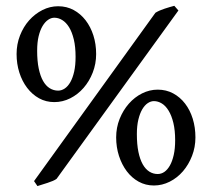

<svg xmlns="http://www.w3.org/2000/svg" viewBox="-20 -624 730 661"><path d="M240.2 -428.2Q240.2 -462.9 234.1 -488.3Q228 -513.7 217.8 -530.3Q207.5 -546.9 194.3 -554.9Q181.2 -563 167 -563Q156.2 -563 145.8 -555.9Q135.3 -548.8 126.7 -534.7Q118.2 -520.5 113 -499.3Q107.9 -478 107.9 -449.2Q107.9 -414.1 113.3 -388.2Q118.7 -362.3 128.2 -345.5Q137.7 -328.6 151.1 -320.3Q164.6 -312 180.2 -312Q191.9 -312 202.9 -319.3Q213.9 -326.7 222.2 -341.3Q230.5 -356 235.4 -377.7Q240.2 -399.4 240.2 -428.2ZM583 -141.1Q583 -175.3 576.9 -200.7Q570.8 -226.1 560.5 -242.9Q550.3 -259.8 537.1 -267.8Q523.9 -275.9 509.8 -275.9Q499 -275.9 488.5 -268.8Q478 -261.7 469.7 -247.6Q461.4 -233.4 456.3 -212.2Q451.2 -190.9 451.2 -162.1Q451.2 -127 456.5 -101.1Q461.9 -75.2 471.4 -58.3Q481 -41.5 494.1 -33.2Q507.3 -24.9 522.9 -24.9Q535.2 -24.9 545.9 -32.2Q556.6 -39.6 564.9 -54.2Q573.2 -68.8 578.1 -90.6Q583 -112.3 583 -141.1ZM311 -438Q311 -404.3 299.3 -374.3Q287.6 -344.2 267.8 -321.5Q248 -298.8 221.9 -285.6Q195.8 -272.5 167 -272.5Q138.2 -272.5 114.5 -285.6Q90.8 -298.8 73.5 -321.5Q56.2 -344.2 46.6 -374.3Q37.1 -404.3 37.1 -438Q37.1 -471.7 48.8 -501.7Q60.5 -531.7 80.3 -554Q100.1 -576.2 126 -589.4Q151.9 -602.5 180.2 -602.5Q209.5 -602.5 233.4 -589.6Q257.3 -576.7 274.7 -554.2Q292 -531.7 301.5 -502Q311 -472.2 311 -438ZM174.8 -8.3Q170.4 -4.9 161.9 -1.2Q153.3 2.4 143.6 5.6Q133.8 8.8 124.3 11.7Q114.7 14.6 108.9 16.6L97.2 -0.5L515.1 -580.1Q528.8 -588.4 546.9 -594.2Q564.9 -600.1 580.1 -604L594.2 -587.9ZM652.8 -150.9Q652.8 -117.2 641.1 -87.2Q629.4 -57.1 609.9 -34.4Q590.3 -11.7 564.2 1.5Q538.1 14.6 509.8 14.6Q481.4 14.6 457.5 1.5Q433.6 -11.7 416.5 -34.4Q399.4 -57.1 389.6 -87.2Q379.9 -117.2 379.9 -150.9Q379.9 -184.6 391.8 -214.6Q403.8 -244.6 423.6 -267.1Q443.4 -289.6 469.2 -302.5Q495.1 -315.4 522.9 -315.4Q552.2 -315.4 576.2 -302.5Q600.1 -289.6 617.2 -267.3Q634.3 -245.1 643.6 -215.1Q652.8 -185.1 652.8 -150.9Z"/></svg>

Font: Gentium Unicode
Style: Regular
Weight: 400
Version: Version 1.009